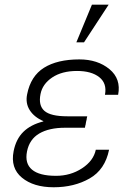

<svg xmlns="http://www.w3.org/2000/svg" viewBox="-20 -790 550 819"><path d="M344.2 -255.9 342.3 -245.1H257.3Q189.5 -245.1 147.5 -220.5Q105.5 -195.8 95.2 -144Q85 -92.8 116.5 -66.4Q147.9 -40 218.8 -40Q280.8 -40 329.8 -72Q378.9 -104 388.7 -151.4H445.3Q428.2 -66.4 362.3 -28.8Q296.4 8.8 209 8.8Q123 8.8 73.5 -32.2Q23.9 -73.2 38.1 -145Q48.3 -196.8 79.6 -227.5Q110.8 -258.3 164.6 -272L165 -273.4Q125.5 -290.5 106.7 -320.3Q87.9 -350.1 95.7 -387.7Q110.8 -465.3 167.7 -501Q224.6 -536.6 318.4 -536.6Q396.5 -536.6 446.8 -495.1Q497.1 -453.6 483.9 -385.7H427.7Q437 -434.1 403.6 -460.7Q370.1 -487.3 308.6 -487.3Q244.1 -487.3 202.6 -459.5Q161.1 -431.6 152.8 -388.7Q143.1 -340.3 169.4 -317.1Q195.8 -293.9 267.1 -293.9H352.1L349.6 -282.7H350.1L347.2 -270.5L344.7 -255.9ZM372.1 -770H443.4L338.4 -609.4H305.7Z"/></svg>

Font: Franko
Style: Light Italic
Weight: 300
Designer: Google
Version: Version 1.200310; 2013